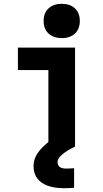

<svg xmlns="http://www.w3.org/2000/svg" viewBox="-20 -770 540 1008"><path d="M234 0V-402H74V-520H374V0ZM305 -570Q261 -570 235 -594Q209 -618 209 -660Q209 -702 235 -726Q261 -750 304 -750Q348 -750 373.5 -726Q399 -702 399 -660Q399 -618 373.5 -594Q348 -570 305 -570ZM315 218Q265 218 229 204.5Q193 191 174.5 165Q156 139 156 102Q156 66 178 33.5Q200 1 245 -33L373 0Q330 21 306 41.5Q282 62 282 81Q282 92 287 99.5Q292 107 301.5 111Q311 115 325 115Q336 115 347.5 114.5Q359 114 369 113V216Q357 217 343.5 217.5Q330 218 315 218Z"/></svg>

Font: M PLUS Code Latin
Style: Bold
Weight: 700
Designer: Coji Morishita
Foundry: UNDERFOREST DESIGN
Version: Version 1.002; ttfautohint (v1.8.3)